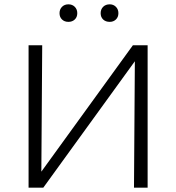

<svg xmlns="http://www.w3.org/2000/svg" viewBox="-20 -867 814 887"><path d="M255 -806Q255 -824 266.5 -835.5Q278 -847 296 -847Q314 -847 325.5 -835.5Q337 -824 337 -806Q337 -788 325.5 -777Q314 -766 296 -766Q278 -766 266.5 -777Q255 -788 255 -806ZM445 -806Q445 -824 456.5 -835.5Q468 -847 487 -847Q504 -847 515.5 -835.5Q527 -824 527 -806Q527 -788 515.5 -777Q504 -766 487 -766Q468 -766 456.5 -777Q445 -788 445 -806ZM662 0H599L603 -584L180 0H112V-658H175L171 -74L594 -658H662Z"/></svg>

Font: Ysabeau Infant Semilight
Style: Regular
Weight: 300
Designer: Christian Thalmann (Catharsis Fonts)
Version: Version 0.003